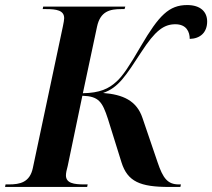

<svg xmlns="http://www.w3.org/2000/svg" viewBox="-43 -740 840 760"><path d="M-23 0H302L304 -10H291C249 -10 218 -15 218 -46C218 -55 221 -69 225 -83L283 -361C348 -359 362 -337 384 -270L438 -97C462 -21 512 0 626 0H671L673 -10H665C620 -10 602 -35 581 -97L521 -273C498 -342 443 -366 365 -372C426 -393 455 -440 517 -535C571 -618 605 -644 651 -644C695 -644 708 -614 708 -586C750 -587 777 -612 777 -655C777 -693 751 -720 698 -720C626 -720 586 -679 515 -558C470 -480 442 -438 418 -417C388 -389 352 -372 285 -371L341 -634C354 -696 393 -704 437 -704H450L453 -714H128L126 -704H139C181 -704 211 -699 211 -668C211 -662 209 -650 206 -636L87 -75C75 -18 36 -10 -8 -10H-21Z"/></svg>

Font: Noto Serif Display SemiBold
Style: Italic
Weight: 600
Italic angle: -12°
Designer: Monotype Design Team
Foundry: Monotype Imaging Inc.
Version: Version 2.009